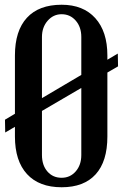

<svg xmlns="http://www.w3.org/2000/svg" viewBox="-20 -780 520 810"><path d="M477 -554 478 -500 433 -474V-204Q433 -99 383.5 -44.5Q334 10 240 10Q145 10 94 -45.5Q43 -101 43 -204V-245L2 -221L1 -275L43 -300V-546Q43 -650 93.5 -705Q144 -760 240 -760Q331 -760 382 -703.5Q433 -647 433 -546V-528ZM157 -624V-366L323 -464V-624Q323 -666 299.5 -693Q276 -720 240 -720Q205 -720 181 -692.5Q157 -665 157 -624ZM240 -30Q276 -30 299.5 -57Q323 -84 323 -126V-409L157 -312V-126Q157 -83 180 -56.5Q203 -30 240 -30Z"/></svg>

Font: Girassol
Style: Regular
Weight: 400
Width: 3
Designer: Liam Spradlin
Version: Version 1.004